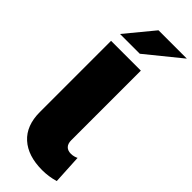

<svg xmlns="http://www.w3.org/2000/svg" viewBox="-313 -991 1030 1030"><g transform="rotate(45 202.5 -476.0)"><path d="M50 -202V-742H276V-214Q276 -188 289 -174.5Q302 -161 326 -161Q337 -161 348.5 -164Q360 -167 367 -171L376 -4Q328 10 279 10Q171 10 110.5 -44.5Q50 -99 50 -202ZM190 -962H405L208 -802H58Z"/></g></svg>

Font: Montserrat Alternates Black
Style: Regular
Weight: 900
Designer: Julieta Ulanovsky
Foundry: Julieta Ulanovsky
Version: Version 7.200